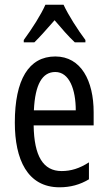

<svg xmlns="http://www.w3.org/2000/svg" viewBox="-20 -786 458 816"><path d="M250 -766H173C154 -723 117 -665 81 -616V-606H126C150 -629 181 -665 212 -700C242 -665 270 -632 298 -606H343V-616C310 -660 271 -721 250 -766ZM215 -546C102 -546 43 -447 43 -265C43 -109 96 10 233 10C279 10 320 -1 358 -24V-96C318 -70 281 -59 242 -59C163 -59 125 -123 123 -253H378V-309C378 -442 325 -546 215 -546ZM215 -480C275 -480 302 -405 302 -317H124C129 -428 160 -480 215 -480Z"/></svg>

Font: Noto Sans Gujarati UI ExtraCondensed
Style: Regular
Weight: 400
Width: 2
Designer: Jelle Bosma - Monotype Design Team, Universal Thirst
Foundry: Monotype Imaging Inc.
Version: Version 2.106